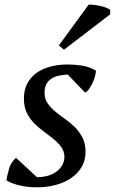

<svg xmlns="http://www.w3.org/2000/svg" viewBox="-20 -787 490 819"><path d="M255 -118Q254 -142 241.5 -159.5Q229 -177 209.5 -193Q190 -209 168 -225Q146 -241 126.5 -260.5Q107 -280 94.5 -305.5Q82 -331 82 -367Q82 -403 96 -430Q110 -457 134.5 -475Q159 -493 193.5 -502.5Q228 -512 269 -512Q295 -512 327.5 -507.5Q360 -503 389 -486Q389 -475 385 -460.5Q381 -446 374.5 -432.5Q368 -419 360 -407.5Q352 -396 343 -392L269 -469Q248 -468 230 -464Q212 -460 198.5 -451Q185 -442 177.5 -427.5Q170 -413 170 -391Q170 -365 183 -346.5Q196 -328 215.5 -311.5Q235 -295 257.5 -279.5Q280 -264 299.5 -244.5Q319 -225 332 -199.5Q345 -174 345 -139Q345 -103 328.5 -75Q312 -47 283.5 -27.5Q255 -8 217.5 2Q180 12 138 12Q96 12 61.5 3.5Q27 -5 7 -18Q12 -44 19 -68.5Q26 -93 48 -114L138 -31Q159 -31 179.5 -36Q200 -41 216.5 -52Q233 -63 243.5 -79Q254 -95 255 -118ZM358 -767Q366 -768 379 -766.5Q392 -765 406 -762Q420 -759 432 -754.5Q444 -750 450 -745V-726L253 -575L231 -593Z"/></svg>

Font: PTSerifItalic
Style: Italic
Weight: 400
Italic angle: -12°
Designer: A.Korolkova, O.Umpeleva, V.Yefimov
Foundry: ParaType Ltd
Version: Version 1.000W OFL